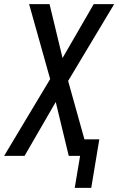

<svg xmlns="http://www.w3.org/2000/svg" viewBox="-32 -755 573 930"><path d="M330 155 356 0H301L238 -261L87 0H-12L211 -372L109 -735H208L271 -474L422 -735H521L298 -363L377 -80H449L410 155Z"/></svg>

Font: Iosevka Medium
Style: Italic
Weight: 500
Italic angle: -9°
Monospace: yes
Designer: Belleve Invis
Foundry: Belleve Invis
Version: Version 32.5.0; ttfautohint (v1.8.4)